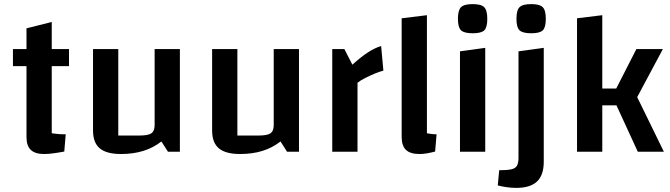

<svg xmlns="http://www.w3.org/2000/svg" viewBox="-20 -739 3262 935"><path d="M195 11Q151 11 130 -9Q109 -29 109 -72V-601L232 -632V-90Q246 -88 261.5 -86.5Q277 -85 300 -85L293 -1Q261 5 237 8Q213 11 195 11ZM43 -417V-500H316V-417Z M856 -500V0H798L766 -50Q726 -19 677.5 -4Q629 11 569 11Q499 11 466 -16.5Q433 -44 433 -103V-500H556V-79H659Q702 -79 717.5 -90Q733 -101 733 -130V-500Z M1436 -500V0H1378L1346 -50Q1306 -19 1257.5 -4Q1209 11 1149 11Q1079 11 1046 -16.5Q1013 -44 1013 -103V-500H1136V-79H1239Q1282 -79 1297.5 -90Q1313 -101 1313 -130V-500Z M1657 -500 1696 -424Q1738 -462 1771 -483.5Q1804 -505 1836 -515L1847 -395Q1827 -390 1803.5 -380Q1780 -370 1758 -359Q1736 -348 1721 -336V0H1598V-500Z M2059 -90Q2069 -88 2081.5 -86.5Q2094 -85 2106 -85L2099 -1Q2076 5 2058 8Q2040 11 2023 11Q1978 11 1957 -9Q1936 -29 1936 -72V-650L2059 -665Z M2220 -489 2343 -506V0H2220ZM2282 -577Q2240 -577 2225 -591.5Q2210 -606 2210 -647Q2210 -689 2225 -704Q2240 -719 2282 -719Q2323 -719 2338 -704Q2353 -689 2353 -647Q2353 -606 2338.5 -591.5Q2324 -577 2282 -577Z M2494 176Q2471 176 2447 172.5Q2423 169 2404 164L2411 90Q2450 90 2470 85.5Q2490 81 2497.5 68Q2505 55 2505 29V-489L2628 -506V49Q2628 114 2595 145Q2562 176 2494 176ZM2567 -577Q2525 -577 2510 -591.5Q2495 -606 2495 -647Q2495 -689 2510 -704Q2525 -719 2567 -719Q2608 -719 2623 -704Q2638 -689 2638 -647Q2638 -606 2623.5 -591.5Q2609 -577 2567 -577Z M2982 -226H2913V0H2790V-650L2913 -665V-308H2981L3079 -500H3208L3083 -266L3213 0H3086Z"/></svg>

Font: Changa ExtraLight Medium
Style: Regular
Weight: 500
Version: Version 3.002; ttfautohint (v1.8.2)